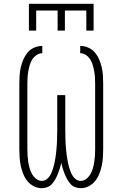

<svg xmlns="http://www.w3.org/2000/svg" viewBox="-20 -975 640 1003"><path d="M197 8Q176 8 156 -2.5Q136 -13 122.5 -30Q109 -47 101 -67.5Q93 -88 88.5 -109Q84 -130 82.5 -151.5Q81 -173 81 -195V-540Q81 -561 82.5 -582.5Q84 -604 89 -625Q94 -646 102.5 -665.5Q111 -685 125 -701.5Q139 -718 159.5 -726.5Q180 -735 201 -735V-697Q185 -697 171 -687.5Q157 -678 148.5 -664.5Q140 -651 135.5 -635.5Q131 -620 128 -604Q125 -588 124 -572Q123 -556 123 -540V-195Q123 -178 124 -162Q125 -146 127.5 -129.5Q130 -113 134.5 -97Q139 -81 147 -66.5Q155 -52 168.5 -41Q182 -30 199 -30Q211 -30 221.5 -37Q232 -44 239 -54.5Q246 -65 250.5 -76.5Q255 -88 258.5 -99.5Q262 -111 264.5 -123Q267 -135 269 -147Q271 -159 272.5 -171.5Q274 -184 275 -196Q276 -208 277 -220.5Q278 -233 278 -245Q278 -257 278.5 -269.5Q279 -282 279 -294V-478H321V-294Q321 -282 321.5 -269.5Q322 -257 322 -245Q322 -233 323 -220.5Q324 -208 325 -196Q326 -184 327.5 -171.5Q329 -159 331 -147Q333 -135 335.5 -123Q338 -111 341.5 -99.5Q345 -88 349.5 -76.5Q354 -65 361 -54.5Q368 -44 378.5 -37Q389 -30 401 -30Q418 -30 431.5 -41Q445 -52 453 -66.5Q461 -81 465.5 -97Q470 -113 472.5 -129.5Q475 -146 476 -162Q477 -178 477 -195V-540Q477 -556 476 -572Q475 -588 472 -604Q469 -620 464.5 -635.5Q460 -651 451.5 -664.5Q443 -678 429 -687.5Q415 -697 399 -697V-735Q420 -735 440.5 -726.5Q461 -718 475 -701.5Q489 -685 497.5 -665.5Q506 -646 511 -625Q516 -604 517.5 -582.5Q519 -561 519 -540V-195Q519 -173 517.5 -151.5Q516 -130 511.5 -109Q507 -88 499 -67.5Q491 -47 477.5 -30Q464 -13 444 -2.5Q424 8 403 8Q387 8 372.5 2.5Q358 -3 348 -14.5Q338 -26 330.5 -39.5Q323 -53 317.5 -67Q312 -81 307.5 -95.5Q303 -110 300 -125Q297 -110 292.5 -95.5Q288 -81 282.5 -67Q277 -53 269.5 -39.5Q262 -26 252 -14.5Q242 -3 227.5 2.5Q213 8 197 8ZM131 -815V-955H469V-815H431V-920H319V-815H281V-920H169V-815Z"/></svg>

Font: Iosevka Slab XLtEx
Style: Regular
Weight: 200
Width: 7
Monospace: yes
Designer: Belleve Invis
Foundry: Belleve Invis
Version: Version 11.1.0; ttfautohint (v1.8.3)